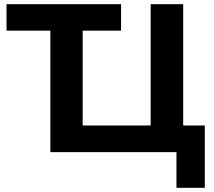

<svg xmlns="http://www.w3.org/2000/svg" viewBox="-20 -725 1019 915"><path d="M821 170V0H220V-579H11V-705H557V-579H374V-127H698V-705H853V-127H956V170Z"/></svg>

Font: Mulish ExtraBold
Style: Regular
Weight: 800
Designer: Vernon Adams
Foundry: Vernon Adams
Version: Version 3.603; ttfautohint (v1.8.3)